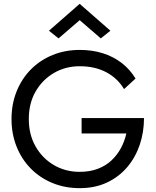

<svg xmlns="http://www.w3.org/2000/svg" viewBox="-20 -970 815 1000"><path d="M405 -275H638Q629 -234 609.5 -198Q590 -162 560 -134Q530 -106 488.5 -90.5Q447 -75 395 -75Q321 -75 261 -110Q201 -145 165.5 -207Q130 -269 130 -350Q130 -432 165.5 -493.5Q201 -555 261 -590Q321 -625 395 -625Q475 -625 534 -593.5Q593 -562 626 -506L686 -561Q656 -610 612.5 -643Q569 -676 514.5 -693Q460 -710 395 -710Q319 -710 254 -683.5Q189 -657 141 -608.5Q93 -560 66.5 -494Q40 -428 40 -350Q40 -272 66.5 -206Q93 -140 141 -91.5Q189 -43 254 -16.5Q319 10 395 10Q475 10 537.5 -19.5Q600 -49 643 -100Q686 -151 708 -216.5Q730 -282 730 -355H405ZM395 -865 505 -770 555 -810 395 -950 235 -810 285 -770Z"/></svg>

Font: Glinicke Jost Regular
Style: Regular
Weight: 400
Version: Version 3.710